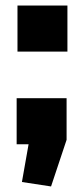

<svg xmlns="http://www.w3.org/2000/svg" viewBox="-20 -520 303 692"><path d="M220 -166V-16L164 152L59 136L83 0H40V-166ZM223 -500V-334H43V-500Z"/></svg>

Font: Pathway Extreme ExtraBold
Style: Regular
Weight: 800
Designer: Eduardo Rodriguez Tunni
Foundry: Eduardo Rodriguez Tunni
Version: Version 1.001;gftools[0.9.26]